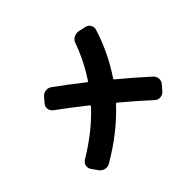

<svg xmlns="http://www.w3.org/2000/svg" viewBox="-168 -1035 1336 1336"><g transform="rotate(-45 500.0 -367.0)"><path d="M147 10 116 -34Q103 -53 108 -75Q113 -97 133 -109Q304 -211 424 -340Q430 -346 423 -352Q317 -436 221 -506Q202 -520 198.5 -542.5Q195 -565 210 -583L241 -619Q257 -638 280.5 -641Q304 -644 324 -630Q418 -562 523 -479Q530 -474 535 -481Q613 -599 659 -729Q667 -752 688 -763.5Q709 -775 732 -771L787 -759Q810 -754 821.5 -734.5Q833 -715 826 -693Q772 -519 671 -370Q666 -363 674 -357Q778 -271 877 -181Q894 -165 895.5 -141.5Q897 -118 881 -100L848 -62Q832 -45 809 -43.5Q786 -42 769 -58Q684 -136 572 -230Q565 -235 560 -230Q420 -80 229 30Q208 42 184.5 36Q161 30 147 10Z"/></g></svg>

Font: Rounded Mplus 1c ExtraBold
Style: Regular
Weight: 800
Version: Version 1.059.20150529